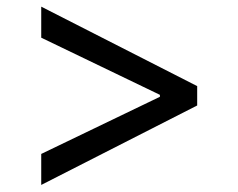

<svg xmlns="http://www.w3.org/2000/svg" viewBox="-20 -565 699 563"><path d="M100.9 -545.5 558.2 -312.5V-255.7L100.9 -22.7V-113.6L448.9 -281.2V-286.9L100.9 -454.5Z"/></svg>

Font: TID UI
Style: Regular
Weight: 400
Designer: The TID Project Authors
Foundry: Bakken & Bæck
Version: Version 1.001;hotconv 1.0.109;makeotfexe 2.5.65596